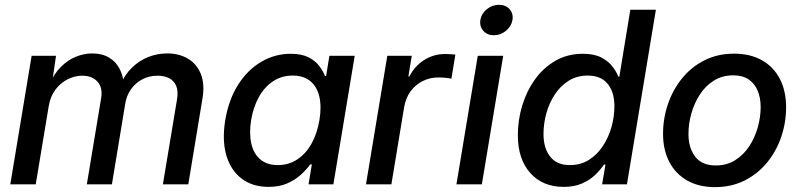

<svg xmlns="http://www.w3.org/2000/svg" viewBox="-20 -768 3334 800"><path d="M22.9 0 111.8 -535.6H213.4L195.8 -415L186.5 -418Q206.1 -462.4 234.9 -490.5Q263.7 -518.6 297.1 -532Q330.6 -545.4 364.3 -545.4Q405.8 -545.4 434.8 -527.8Q463.9 -510.3 479.2 -479.7Q494.6 -449.2 496.1 -409.2L482.4 -416Q500 -457 529.8 -486.1Q559.6 -515.1 597.4 -530.3Q635.3 -545.4 676.8 -545.4Q726.1 -545.4 762.9 -523.7Q799.8 -502 816.9 -459.5Q834 -417 823.2 -355L764.6 0H658.7L717.3 -352.1Q723.6 -388.7 713.9 -410.9Q704.1 -433.1 683.6 -442.9Q663.1 -452.6 637.2 -452.6Q601.1 -452.6 572.5 -437.3Q543.9 -421.9 525.6 -395.8Q507.3 -369.6 502 -336.9L446.3 0H341.8L401.4 -358.9Q408.7 -403.3 386 -428Q363.3 -452.6 322.8 -452.6Q291.5 -452.6 262 -437.7Q232.4 -422.9 211.2 -394.8Q189.9 -366.7 183.1 -326.2L128.9 0Z M1099.1 10.7Q1032.7 10.7 987.3 -23.4Q941.9 -57.6 923.3 -119.9Q904.8 -182.1 918.5 -267.6Q933.1 -353.5 972.4 -415.3Q1011.7 -477.1 1068.6 -510.5Q1125.5 -543.9 1191.4 -543.9Q1236.3 -543.9 1264.9 -529.5Q1293.5 -515.1 1309.6 -493.9Q1325.7 -472.7 1334 -451.7H1338.9L1352.5 -535.6H1458L1369.1 0H1265.6L1279.3 -83H1272.5Q1256.8 -61 1233.2 -39.6Q1209.5 -18.1 1176.5 -3.7Q1143.6 10.7 1099.1 10.7ZM1137.7 -80.1Q1183.1 -80.1 1218.8 -103.8Q1254.4 -127.4 1278.1 -169.7Q1301.8 -211.9 1311 -268.1Q1320.3 -324.2 1310.5 -365.7Q1300.8 -407.2 1272.7 -430.2Q1244.6 -453.1 1199.2 -453.1Q1153.8 -453.1 1118.2 -429.7Q1082.5 -406.2 1059.1 -364.5Q1035.6 -322.8 1026.4 -268.1Q1017.6 -212.4 1027.1 -169.9Q1036.6 -127.4 1064.7 -103.8Q1092.8 -80.1 1137.7 -80.1Z M1504.9 0 1593.8 -535.6H1695.8L1681.6 -449.7H1686Q1708 -493.2 1747.6 -518.1Q1787.1 -543 1835 -543Q1846.2 -543 1857.9 -542.2Q1869.6 -541.5 1877.4 -540.5L1860.8 -439.9Q1854 -441.9 1838.4 -443.6Q1822.8 -445.3 1806.2 -445.3Q1772 -445.3 1741.7 -430.4Q1711.4 -415.5 1691.2 -388.2Q1670.9 -360.8 1664.1 -322.8L1610.8 0Z M1881.8 0 1970.7 -535.6H2076.7L1987.8 0ZM2037.6 -621.1Q2010.3 -621.1 1993.9 -639.6Q1977.5 -658.2 1981.4 -684.6Q1985.8 -711.4 2008.5 -729.7Q2031.2 -748 2059.1 -748Q2086.9 -748 2103.3 -729.7Q2119.6 -711.4 2115.2 -684.6Q2110.8 -658.2 2088.1 -639.6Q2065.4 -621.1 2037.6 -621.1Z M2329.1 10.7Q2241.2 10.7 2189.5 -47.1Q2137.7 -105 2137.7 -205.1Q2137.7 -268.1 2156 -328.4Q2174.3 -388.7 2209.2 -437.3Q2244.1 -485.8 2294.4 -514.9Q2344.7 -543.9 2408.7 -543.9Q2455.1 -543.9 2484.6 -528.8Q2514.2 -513.7 2531.2 -491.7Q2548.3 -469.7 2556.6 -448.2H2560.5L2606.4 -727.5H2712.9L2592.3 0H2488.8L2502.9 -82.5H2496.6Q2481 -59.1 2458.3 -37.8Q2435.5 -16.6 2403.6 -2.9Q2371.6 10.7 2329.1 10.7ZM2354.5 -80.1Q2399.4 -80.1 2433.8 -101.8Q2468.3 -123.5 2491.9 -159.4Q2515.6 -195.3 2527.8 -238.5Q2540 -281.7 2540 -325.2Q2540 -384.3 2512 -418.7Q2483.9 -453.1 2428.7 -453.1Q2383.8 -453.1 2349.6 -431.6Q2315.4 -410.2 2292 -374.8Q2268.6 -339.4 2256.6 -296.4Q2244.6 -253.4 2244.6 -210Q2244.6 -150.4 2272.5 -115.2Q2300.3 -80.1 2354.5 -80.1Z M2959 11.7Q2891.6 11.7 2843 -16.1Q2794.4 -43.9 2768.6 -93.8Q2742.7 -143.6 2742.7 -210.4Q2742.7 -274.9 2763.2 -334.7Q2783.7 -394.5 2822.3 -441.9Q2860.8 -489.3 2915.5 -516.8Q2970.2 -544.4 3038.6 -544.4Q3106.4 -544.4 3155 -516.8Q3203.6 -489.3 3229.5 -439Q3255.4 -388.7 3255.4 -321.3Q3255.4 -256.8 3234.9 -197Q3214.4 -137.2 3175.5 -90.1Q3136.7 -43 3082 -15.6Q3027.3 11.7 2959 11.7ZM2962.4 -78.6Q3008.8 -78.6 3043.7 -100.8Q3078.6 -123 3102.1 -158.9Q3125.5 -194.8 3137.5 -237.8Q3149.4 -280.8 3149.4 -321.8Q3149.4 -360.8 3136.7 -390.6Q3124 -420.4 3098.9 -437.3Q3073.7 -454.1 3035.2 -454.1Q2989.3 -454.1 2954.3 -432.1Q2919.4 -410.2 2896 -374Q2872.6 -337.9 2860.6 -294.9Q2848.6 -252 2848.6 -210Q2848.6 -151.9 2876.7 -115.2Q2904.8 -78.6 2962.4 -78.6Z"/></svg>

Font: Inter 20pt Medium
Style: Italic
Weight: 500
Italic angle: -9.3988°
Version: Version 4.001;git-66647c0bb